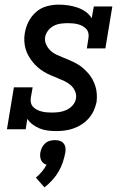

<svg xmlns="http://www.w3.org/2000/svg" viewBox="-20 -558 540 829"><path d="M222 8Q204 8 185.5 5.5Q167 3 151 -3.5Q135 -10 121 -20.5Q107 -31 98 -45L91 0H10L40 -181H121L113 -136Q111 -125 113.5 -114.5Q116 -104 123 -96.5Q130 -89 140 -84Q150 -79 160 -76.5Q170 -74 181 -73Q192 -72 203 -72Q219 -72 235 -74Q251 -76 266.5 -83Q282 -90 293.5 -103Q305 -116 308 -132Q311 -149 304 -164.5Q297 -180 285 -190.5Q273 -201 258 -208Q243 -215 228 -221Q213 -227 198 -233.5Q183 -240 169 -248.5Q155 -257 143 -267.5Q131 -278 121 -290.5Q111 -303 103 -317Q95 -331 90.5 -347Q86 -363 85 -380Q84 -397 87 -414Q91 -440 103 -464Q115 -488 135.5 -506Q156 -524 182 -531Q208 -538 233 -538Q254 -538 274.5 -535Q295 -532 314 -525.5Q333 -519 349.5 -507.5Q366 -496 376 -479L385 -530H465L435 -349H355L362 -394Q364 -405 361.5 -415.5Q359 -426 352 -433.5Q345 -441 335.5 -446Q326 -451 316 -453.5Q306 -456 294.5 -457Q283 -458 273 -458Q258 -458 242.5 -456Q227 -454 213 -447Q199 -440 188.5 -427Q178 -414 175 -399Q172 -382 179 -366.5Q186 -351 197.5 -340Q209 -329 224 -322Q239 -315 254 -309Q269 -303 284 -296.5Q299 -290 313 -282Q327 -274 339 -263.5Q351 -253 361.5 -241Q372 -229 379.5 -215Q387 -201 392 -185Q397 -169 398 -152Q399 -135 397 -118Q393 -99 385 -81Q377 -63 363.5 -47.5Q350 -32 333 -21Q316 -10 297.5 -3.5Q279 3 260 5.5Q241 8 222 8ZM172 251 135 209Q149 197 161 183Q173 169 181 153Q173 151 167 146Q161 141 157.5 133.5Q154 126 153.5 117.5Q153 109 154 101Q156 90 161 79.5Q166 69 175 61Q184 53 195 50Q206 47 217 47Q228 47 238 50Q248 53 254.5 61Q261 69 262.5 79.5Q264 90 262 101Q258 122 251 143Q244 164 232.5 183.5Q221 203 205.5 220Q190 237 172 251Z"/></svg>

Font: Iosevka Slab Medium Oblique
Style: Regular
Weight: 500
Italic angle: -9°
Monospace: yes
Designer: Belleve Invis
Foundry: Belleve Invis
Version: Version 11.1.1; ttfautohint (v1.8.3)